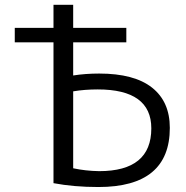

<svg xmlns="http://www.w3.org/2000/svg" viewBox="-20 -750 755 780"><path d="M277.3 -378.9V-66.4Q327.1 -55.7 382.8 -54.7Q594.7 -54.7 594.7 -228.5Q594.7 -386.7 377 -386.7Q323.2 -386.7 277.3 -378.9ZM277.3 -443.4Q327.1 -451.2 382.8 -451.2Q525.4 -451.2 597.7 -394Q669.9 -336.9 669.9 -230.5Q669.9 9.8 379.9 9.8Q280.3 9.8 197.3 -5.9V-578.1H40V-636.7H197.3V-730.5H277.3V-636.7H493.2V-578.1H277.3Z"/></svg>

Font: Mgen+ 1c regular
Style: Regular
Weight: 400
Designer: [Source Han Sans]
Ryoko NISHIZUKA  (kana & ideographs); Paul D. Hunt (Latin, Greek & Cyrillic); Wenlong ZHANG  (bopomofo
Version: Version 1.059.20150602